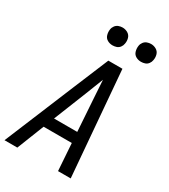

<svg xmlns="http://www.w3.org/2000/svg" viewBox="-228 -1061 1031 1168"><g transform="rotate(30 287.5 -476.5)"><path d="M-1 0H89L164 -190H362L375 0H464L403 -735H304L202 -490ZM194 -265 284 -490Q296 -522 309 -554Q322 -586 334 -618Q336 -586 338 -554Q340 -522 342 -490L357 -265ZM479 -828Q493 -828 506.5 -832.5Q520 -837 529 -849Q538 -861 540 -875Q544 -895 538.5 -914Q533 -933 516 -943Q499 -953 479 -953Q465 -953 451.5 -948Q438 -943 429 -931Q420 -919 418 -905Q415 -885 420.5 -866Q426 -847 442.5 -837.5Q459 -828 479 -828ZM279 -828Q293 -828 306.5 -832.5Q320 -837 329 -849Q338 -861 340 -875Q344 -895 338.5 -914Q333 -933 316 -943Q299 -953 279 -953Q265 -953 251.5 -948Q238 -943 229 -931Q220 -919 218 -905Q215 -885 220.5 -866Q226 -847 242.5 -837.5Q259 -828 279 -828Z"/></g></svg>

Font: Iosevka Sparkle
Style: Italic
Weight: 400
Italic angle: -9°
Designer: Belleve Invis
Foundry: Belleve Invis
Version: Version 4.5.0; ttfautohint (v1.8.3)